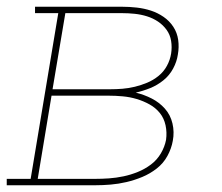

<svg xmlns="http://www.w3.org/2000/svg" viewBox="-38 -550 658 570"><path d="M-18 0V-19H53L135 -511H66V-530H324Q346 -530 368 -527.5Q390 -525 410 -518.5Q430 -512 447.5 -500Q465 -488 476.5 -470.5Q488 -453 491 -431.5Q494 -410 490 -388Q487 -367 476 -346.5Q465 -326 447 -311.5Q429 -297 408 -288.5Q387 -280 365 -275Q390 -269 412.5 -257.5Q435 -246 451.5 -227.5Q468 -209 474 -183.5Q480 -158 475 -132Q471 -109 459 -87Q447 -65 427 -49.5Q407 -34 384 -24.5Q361 -15 337.5 -9.5Q314 -4 290.5 -2Q267 0 244 0ZM118 -285H288Q307 -285 325.5 -286.5Q344 -288 362.5 -292.5Q381 -297 399 -304.5Q417 -312 432.5 -324.5Q448 -337 457.5 -354.5Q467 -372 470 -391Q473 -410 470 -428.5Q467 -447 456.5 -461.5Q446 -476 431 -486Q416 -496 398.5 -501.5Q381 -507 362 -509Q343 -511 324 -511H156ZM74 -19H244Q265 -19 286 -20.5Q307 -22 328.5 -26.5Q350 -31 371 -39.5Q392 -48 410 -61.5Q428 -75 439.5 -94.5Q451 -114 455 -135Q458 -157 453.5 -178Q449 -199 436.5 -214.5Q424 -230 406 -240Q388 -250 368 -256Q348 -262 326.5 -264Q305 -266 283 -266H115Z"/></svg>

Font: Iosevka Slab ThExObl
Style: Regular
Weight: 100
Width: 7
Italic angle: -9°
Monospace: yes
Designer: Belleve Invis
Foundry: Belleve Invis
Version: Version 11.1.1; ttfautohint (v1.8.3)